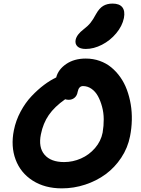

<svg xmlns="http://www.w3.org/2000/svg" viewBox="-20 -1036 782 1066"><path d="M456.1 -764.2Q424.8 -764.2 410.2 -778.1Q395.5 -792 399.9 -814.9Q406.2 -844.2 443.8 -873Q468.3 -891.6 482.7 -909.7Q497.1 -927.7 513.2 -958Q531.2 -990.2 553 -1003.2Q574.7 -1016.1 605 -1016.1Q643.1 -1016.1 659.2 -995.6Q675.3 -975.1 668 -936Q658.7 -891.1 625.2 -851.1Q591.8 -811 546.1 -787.6Q500.5 -764.2 456.1 -764.2ZM323.2 9.8Q229 9.8 161.6 -33.2Q94.2 -76.2 66.7 -149.9Q39.1 -223.6 57.1 -313Q67.9 -367.2 94.5 -416.7Q121.1 -466.3 155.5 -502.4Q189.9 -538.6 224.4 -564.5Q258.8 -590.3 292 -606Q303.2 -650.4 347.7 -680.7Q392.1 -710.9 456.1 -710.9Q497.1 -710.9 533.4 -698Q569.8 -685.1 597.9 -661.9Q626 -638.7 648.2 -607.2Q670.4 -575.7 684.6 -537.4Q698.7 -499 705.8 -456.8Q712.9 -414.6 711.9 -369.4Q710.9 -324.2 702.1 -279.8Q689.5 -215.3 653.3 -160.6Q617.2 -106 566.7 -68.8Q516.1 -31.7 453.1 -11Q390.1 9.8 323.2 9.8ZM207 -290Q192.4 -217.8 227.3 -177Q262.2 -136.2 335.9 -136.2Q384.3 -136.2 429.4 -156Q474.6 -175.8 507.6 -213.9Q540.5 -252 549.8 -299.8Q556.2 -337.4 555.9 -374Q555.7 -410.6 546.6 -443.8Q537.6 -477.1 523.7 -502.4Q509.8 -527.8 488 -543Q466.3 -558.1 440.9 -558.1Q417.5 -558.1 411.1 -525.9Q407.7 -504.9 394 -493.4Q380.4 -481.9 361.8 -481.9Q350.6 -481.9 341.8 -484.9Q282.7 -443.4 251 -397.5Q219.2 -351.6 207 -290Z"/></svg>

Font: Shantell Sans Normal
Style: Bold Italic
Weight: 700
Italic angle: -11.31°
Designer: Stephen Nixon, Anya Danilova, Shantell Martin
Foundry: Arrow Type
Version: Version 1.006;[559af2be0]